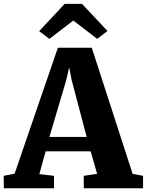

<svg xmlns="http://www.w3.org/2000/svg" viewBox="-36 -1000 780 1020"><path d="M41.5 -77 271.5 -746.5H451.5L668.5 -76.5L724 -66V0H409V-66L480 -76.5L445.5 -196H206.5L173 -75L251 -66V0H-15.5L-16.5 -66ZM424.5 -272.5 345.5 -571.5 331.5 -642 315 -571 226.5 -272.5ZM226.5 -793.5 172 -834.5 307.5 -979.5H399.5L535 -835.5L480.5 -793.5L353.5 -891Z"/></svg>

Font: Merriweather Light 18pt Black
Style: Regular
Weight: 900
Version: Version 2.100